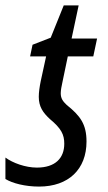

<svg xmlns="http://www.w3.org/2000/svg" viewBox="-40 -678 398 708"><path d="M104 10C213 10 279 -54 279 -156C279 -220 256 -251 206 -291C191 -305 184 -316 184 -334C184 -346 187 -360 190 -374L210 -470H304L318 -536H224L250 -658H195L147 -539L80 -513L71 -470H130L110 -378C106 -358 103 -338 103 -321C103 -285 118 -263 144 -239C186 -204 197 -182 197 -148C197 -95 164 -60 96 -60C54 -60 7 -77 -20 -97V-18C6 -2 53 10 104 10Z"/></svg>

Font: Noto Sans Condensed
Style: Italic
Weight: 400
Width: 3
Italic angle: -12°
Designer: Monotype Design Team
Foundry: Monotype Imaging Inc.
Version: Version 2.013